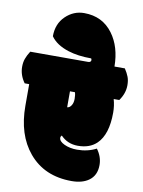

<svg xmlns="http://www.w3.org/2000/svg" viewBox="-141 -979 789 1062"><g transform="rotate(10 253.5 -448.5)"><path d="M241.7 -382.8Q254.4 -382.8 264.4 -397.5Q274.4 -412.1 274.4 -435.8Q274.4 -459.5 269.5 -472.2H241.7ZM336.4 -161.1Q395 -161.1 443.4 -186Q473.6 -145 473.6 -99.1Q473.6 -39.6 431.6 -10.3Q395.5 15.1 336.4 15.1Q183.1 15.1 95.7 -89.4Q12.7 -188.5 12.7 -351.1V-472.2H-12.7Q-42.5 -513.7 -42.5 -560.1Q-42.5 -585 -35.4 -605.2Q-28.3 -625.5 -12.7 -649.9H313.5Q320.8 -649.9 324.7 -653.6Q328.6 -657.2 328.6 -662.4Q328.6 -667.5 325.7 -671.9Q250.5 -671.9 195.8 -689.5Q126.5 -711.4 95.7 -755.9Q95.7 -825.7 140.4 -868.9Q185.1 -912.1 244.6 -912.1Q347.7 -912.1 406.2 -832.5Q459.5 -760.3 460.4 -649.9H518.6Q534.2 -626 541.5 -606.4Q548.8 -586.9 548.8 -560.1Q548.8 -514.2 518.6 -472.2H487.3Q497.6 -436.5 497.6 -397.9Q497.6 -274.9 442.4 -221.2Q403.3 -183.1 336.4 -183.1Q278.3 -183.1 239.7 -223.6Q233.4 -217.8 233.4 -210Q233.4 -189.9 264.4 -175.5Q295.4 -161.1 336.4 -161.1Z"/></g></svg>

Font: Modak
Style: Regular
Weight: 400
Version: Version 1.036;PS Version 1.000;hotconv 1.0.79;makeotf.lib2.5